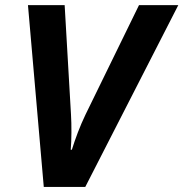

<svg xmlns="http://www.w3.org/2000/svg" viewBox="-20 -734 720 754"><path d="M151.9 0 89.8 -713.9H233.9L258.8 -284.2Q260.7 -253.4 260.5 -214.1Q260.3 -174.8 257.8 -146H262.2Q272.5 -179.2 285.9 -214.4Q299.3 -249.5 315.9 -284.2L525.9 -713.9H680.2L314.9 0Z"/></svg>

Font: Open Sans
Style: Bold Italic
Weight: 700
Italic angle: -12°
Designer: Monotype Design Team
Foundry: Monotype Imaging Inc.
Version: Version 3.003; ttfautohint (v1.8.4)